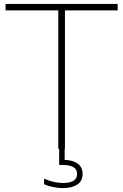

<svg xmlns="http://www.w3.org/2000/svg" viewBox="-20 -760 629 980"><path d="M277.5 0V-707H8.5V-740H580.5V-707H311.5V0ZM302 200Q278 200 252 195Q226 190 205 180V152Q233.5 164 256.2 169Q279 174 302 174Q336 174 354.8 163Q373.5 152 373.5 128Q373.5 104 354.5 93Q335.5 82 301 82H282V-10H310V56Q351 57 376.2 75Q401.5 93 401.5 128Q401.5 164.5 374.2 182.2Q347 200 302 200Z"/></svg>

Font: Encode Sans Semi Expanded Thin
Style: Regular
Weight: 100
Width: 6
Designer: Multiple Designers
Foundry: Impallari Type
Version: Version 3.000; ttfautohint (v1.8.3) -l 8 -r 50 -G 200 -x 14 